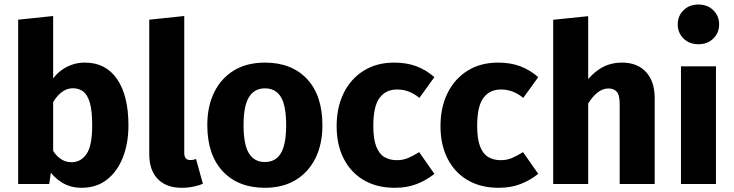

<svg xmlns="http://www.w3.org/2000/svg" viewBox="-20 -831 3315 867"><path d="M363.4 -548.3Q315.1 -548.3 274.7 -525.1Q234.3 -501.8 211.2 -463.4L210.1 -351.7Q228.3 -389.2 253.5 -410.8Q278.8 -432.4 310 -432.4Q335.2 -432.4 354.6 -418.7Q374 -405 385.1 -368.9Q396.3 -332.8 396.3 -265.2Q396.3 -172.2 370.5 -135.3Q344.8 -98.4 303 -98.4Q273.6 -98.4 249.8 -116.3Q226 -134.3 211 -166.3L198.8 -66.3Q223.7 -28.2 261.7 -5.6Q299.7 17 348.7 17Q415.2 17 462.3 -19.4Q509.4 -55.8 534.7 -119.8Q560 -183.9 560 -265.2Q560 -398.5 509 -473.4Q458 -548.3 363.4 -548.3ZM220 -121.1V-758.7L62 -742.1V0H202.2Z M800.1 17Q730.8 17 692.4 -22.7Q654 -62.3 654 -135.1V-742.1L812 -758.7V-140.9Q812 -124.8 818.6 -116.5Q825.1 -108.2 839.4 -108.2Q847.5 -108.2 853.8 -109.7Q860.2 -111.2 865.3 -113L896.2 -1Q878.7 6.4 853.7 11.7Q828.8 17 800.1 17Z M1176.4 -548.3Q1297.5 -548.3 1366.7 -474Q1435.9 -399.6 1435.9 -265.2Q1435.9 -180.5 1404.7 -117.1Q1373.4 -53.6 1315.3 -18.3Q1257.2 17 1176 17Q1055.3 17 985.7 -57.7Q916.1 -132.4 916.1 -266.1Q916.1 -351.2 947.5 -414.8Q978.9 -478.3 1037 -513.3Q1095.2 -548.3 1176.4 -548.3ZM1176.4 -432Q1128.4 -432 1104.1 -392.3Q1079.8 -352.7 1079.8 -266.1Q1079.8 -178.1 1104 -138.7Q1128.1 -99.4 1176 -99.4Q1224.6 -99.4 1248.4 -139.2Q1272.2 -179.1 1272.2 -265.2Q1272.2 -353.9 1248.4 -393Q1224.6 -432 1176.4 -432Z M1760 -548.3Q1816.3 -548.3 1860.1 -531.9Q1903.9 -515.5 1941.5 -482.6L1873.9 -389.1Q1848.7 -409.1 1824.4 -418Q1800.1 -426.9 1772.7 -426.9Q1722.5 -426.9 1694.1 -389.2Q1665.7 -351.5 1665.7 -262.2Q1665.7 -203.2 1679.1 -169.2Q1692.5 -135.3 1716.3 -121.5Q1740 -107.7 1771.5 -107.7Q1799.5 -107.7 1821.7 -117Q1844 -126.2 1872.8 -144L1941.5 -46Q1905.3 -16.8 1861.5 0.1Q1817.8 17 1763.1 17Q1681.5 17 1622.5 -17.7Q1563.6 -52.4 1531.8 -115.1Q1500.1 -177.7 1500.1 -261.5Q1500.1 -346.1 1532 -410.7Q1563.8 -475.2 1622.3 -511.8Q1680.9 -548.3 1760 -548.3Z M2229 -548.3Q2285.3 -548.3 2329.1 -531.9Q2372.9 -515.5 2410.5 -482.6L2342.9 -389.1Q2317.7 -409.1 2293.4 -418Q2269.1 -426.9 2241.7 -426.9Q2191.5 -426.9 2163.1 -389.2Q2134.7 -351.5 2134.7 -262.2Q2134.7 -203.2 2148.1 -169.2Q2161.5 -135.3 2185.3 -121.5Q2209 -107.7 2240.5 -107.7Q2268.5 -107.7 2290.7 -117Q2313 -126.2 2341.8 -144L2410.5 -46Q2374.3 -16.8 2330.5 0.1Q2286.8 17 2232.1 17Q2150.5 17 2091.5 -17.7Q2032.6 -52.4 2000.8 -115.1Q1969.1 -177.7 1969.1 -261.5Q1969.1 -346.1 2001 -410.7Q2032.8 -475.2 2091.3 -511.8Q2149.9 -548.3 2229 -548.3Z M2936.3 0H2778.3V-360.6Q2778.3 -402.8 2764.6 -417.2Q2751 -431.5 2727.9 -431.5Q2701.7 -431.5 2679.1 -413.8Q2656.4 -396.1 2636 -363.8L2615 -448.1Q2651.5 -497.7 2693.2 -523Q2735 -548.3 2788.9 -548.3Q2857.8 -548.3 2897 -506.1Q2936.3 -463.8 2936.3 -388ZM2636 0H2478V-741.7L2636 -758Z M3055 -531.4H3213V0H3055ZM3133.6 -810.5Q3175.1 -810.5 3201.2 -784.7Q3227.3 -758.9 3227.3 -720.7Q3227.3 -682.9 3201.2 -657.1Q3175.1 -631.3 3133.6 -631.3Q3092.5 -631.3 3066.5 -657.1Q3040.4 -682.9 3040.4 -720.7Q3040.4 -758.9 3066.5 -784.7Q3092.5 -810.5 3133.6 -810.5Z"/></svg>

Font: Fira Sans Variable
Style: Regular
Weight: 400
Designer: Carrois Corporate & Edenspiekermann AG
Foundry: Carrois Corporate GbR & Edenspiekermann AG
Version: Version 4.202